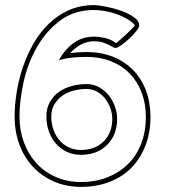

<svg xmlns="http://www.w3.org/2000/svg" viewBox="-20 -702 673 749"><path d="M318 -374Q344 -374 366 -362Q388 -350 403.5 -331Q419 -312 428 -287.5Q437 -263 437 -239Q437 -176 398 -137Q359 -98 296 -98Q265 -98 240 -110Q215 -122 197.5 -142.5Q180 -163 170.5 -190Q161 -217 161 -247Q161 -280 174.5 -304Q188 -328 210 -343.5Q232 -359 260 -366.5Q288 -374 318 -374ZM505 -603Q505 -606 502 -609Q488 -622 469 -632Q450 -642 429 -649Q408 -656 386.5 -659.5Q365 -663 347 -663Q270 -663 215 -622Q160 -581 124.5 -519Q89 -457 72.5 -384Q56 -311 56 -247Q56 -194 73 -147.5Q90 -101 121 -66.5Q152 -32 196.5 -12Q241 8 296 8Q353 8 399.5 -10.5Q446 -29 479.5 -62Q513 -95 531 -142Q549 -189 549 -246Q549 -298 532.5 -341Q516 -384 486 -415Q456 -446 413 -463Q370 -480 318 -480Q291 -480 263.5 -477.5Q236 -475 210 -467Q231 -507 265.5 -533Q300 -559 347 -559Q367 -559 389 -554Q411 -549 428 -537Q430 -536 430.5 -535Q431 -534 433 -534Q434 -534 445.5 -544Q457 -554 470 -566Q483 -578 494 -589Q505 -600 505 -603ZM431 -515Q426 -515 419 -519Q412 -523 402.5 -528Q393 -533 379 -537Q365 -541 347 -541Q319 -541 295.5 -528Q272 -515 254 -495Q270 -497 286 -498Q302 -499 318 -499Q375 -499 421 -480.5Q467 -462 499.5 -428.5Q532 -395 549.5 -348.5Q567 -302 567 -246Q567 -185 547.5 -134.5Q528 -84 493 -48Q458 -12 407.5 7.5Q357 27 296 27Q237 27 189 5.5Q141 -16 107 -53Q73 -90 55 -140Q37 -190 37 -247Q37 -292 45 -342Q53 -392 69.5 -440.5Q86 -489 111 -532.5Q136 -576 170.5 -609.5Q205 -643 249 -662.5Q293 -682 347 -682Q362 -682 391 -676.5Q420 -671 449.5 -661Q479 -651 501 -636Q523 -621 523 -602Q523 -595 511.5 -580.5Q500 -566 484.5 -551.5Q469 -537 453.5 -526Q438 -515 431 -515ZM318 -355Q293 -355 268.5 -349Q244 -343 224.5 -329.5Q205 -316 192.5 -295.5Q180 -275 180 -247Q180 -221 188 -197.5Q196 -174 211 -156Q226 -138 247.5 -127.5Q269 -117 296 -117Q351 -117 384.5 -150.5Q418 -184 418 -239Q418 -259 410.5 -280Q403 -301 390 -317.5Q377 -334 358.5 -344.5Q340 -355 318 -355Z"/></svg>

Font: RonaldsonGothicLicht
Style: Regular
Weight: 400
Designer: Mr. Robertson for MacKellar, Smiths & Jordan Co. Philadelphia
Foundry: CAT-Fonts Peter Wiegel
Version: 1.000